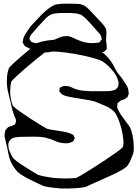

<svg xmlns="http://www.w3.org/2000/svg" viewBox="-20 -993 771 1078"><path d="M722 -117Q717 -101 710 -87Q703 -73 693 -59Q684 -50 661 -37Q638 -24 608 -10Q578 4 547.5 17.5Q517 31 494 41Q471 51 462 56Q447 60 418.5 62.5Q390 65 361.5 65.5Q333 66 318 65Q296 63 271 60Q246 57 223 51Q208 44 179 30.5Q150 17 121 1Q92 -15 77 -30Q54 -55 40 -87Q30 -110 25.5 -137.5Q21 -165 15 -187Q11 -203 7.5 -218.5Q4 -234 8 -250Q8 -255 10 -261Q11 -263 13 -265Q15 -267 16 -268Q18 -270 20.5 -273.5Q23 -277 25 -278Q30 -282 37.5 -284Q45 -286 51 -288Q53 -290 58.5 -291.5Q64 -293 65 -295Q66 -296 66 -300Q68 -304 69 -308Q70 -312 70 -316Q70 -320 68 -325Q66 -330 64 -334Q55 -356 49 -377Q45 -391 42.5 -405.5Q40 -420 36 -433Q32 -451 27 -469.5Q22 -488 20 -507Q17 -530 19.5 -561Q22 -592 32 -614Q42 -625 63.5 -644.5Q85 -664 110 -685.5Q135 -707 157.5 -725Q180 -743 191 -752Q214 -761 245.5 -765.5Q277 -770 299 -771Q308 -772 335 -767Q362 -762 397 -753Q432 -744 467 -733Q502 -722 529 -711Q556 -700 565 -691Q577 -680 588 -667.5Q599 -655 608 -641Q617 -627 624.5 -611.5Q632 -596 642 -582Q650 -572 658.5 -561.5Q667 -551 674 -540Q683 -527 691.5 -512.5Q700 -498 701 -482Q702 -478 702.5 -474.5Q703 -471 703 -468Q702 -464 700.5 -460Q699 -456 698 -453Q697 -452 697 -450.5Q697 -449 696 -448Q693 -445 689 -443Q686 -441 683.5 -439Q681 -437 678 -435Q673 -433 667.5 -432Q662 -431 657 -428Q655 -427 653 -425Q651 -423 649 -421Q648 -420 645 -418Q642 -416 640 -414Q639 -412 639 -408.5Q639 -405 639 -403L638 -392Q639 -385 643 -377.5Q647 -370 650 -363Q661 -345 673.5 -328.5Q686 -312 698 -295Q709 -284 717 -259.5Q725 -235 728.5 -206.5Q732 -178 731 -153.5Q730 -129 722 -117ZM610 -599Q600 -611 588.5 -622Q577 -633 563 -643Q554 -652 520 -662.5Q486 -673 440.5 -682.5Q395 -692 349.5 -698Q304 -704 270 -704Q236 -704 227 -695Q216 -687 190 -666Q164 -645 133.5 -619Q103 -593 78 -570Q53 -547 44 -536Q40 -522 38.5 -507Q37 -492 37 -477Q37 -466 38.5 -455Q40 -444 42 -433Q45 -416 53 -398Q64 -387 90.5 -368Q117 -349 148.5 -328.5Q180 -308 206.5 -292Q233 -276 244 -270Q259 -266 282 -262.5Q305 -259 327.5 -255.5Q350 -252 365 -247Q370 -246 374 -244Q378 -242 382 -240Q384 -239 386.5 -238.5Q389 -238 390 -236Q392 -235 393.5 -231.5Q395 -228 396 -226Q396 -225 398 -222.5Q400 -220 400 -219Q400 -215 396 -211Q395 -209 394 -205.5Q393 -202 391 -200Q390 -199 386.5 -197.5Q383 -196 381 -195Q366 -188 349.5 -188.5Q333 -189 317 -192Q298 -197 281 -205Q264 -213 245 -217Q230 -223 205 -224.5Q180 -226 155 -225.5Q130 -225 115 -225Q103 -225 90.5 -224.5Q78 -224 67 -222L54 -219Q32 -209 27 -187Q26 -185 26.5 -182Q27 -179 27 -177Q27 -157 36 -139Q40 -130 44.5 -121Q49 -112 55 -104Q70 -89 97 -71Q124 -53 150.5 -37Q177 -21 192 -12Q214 -5 236.5 -1Q259 3 281 6Q316 9 350 9Q378 9 408 6Q417 2 443 -13.5Q469 -29 503 -50.5Q537 -72 571.5 -95Q606 -118 632 -136.5Q658 -155 667 -164Q675 -175 673 -203.5Q671 -232 663 -265.5Q655 -299 643 -327.5Q631 -356 620 -367Q600 -386 574 -397.5Q548 -409 525 -418Q510 -425 488 -429Q466 -433 443.5 -436.5Q421 -440 406 -443Q391 -445 375.5 -448Q360 -451 346 -455Q342 -457 336.5 -459Q331 -461 327 -464Q325 -466 323.5 -468.5Q322 -471 320 -472Q319 -474 316.5 -476.5Q314 -479 313 -480Q312 -482 313 -485.5Q314 -489 315 -491Q315 -493 315 -496Q315 -499 316 -500Q317 -501 319.5 -502Q322 -503 323 -504Q331 -509 341 -510H355Q367 -509 378.5 -504Q390 -499 401 -494Q422 -486 444.5 -484Q467 -482 489 -481H564Q577 -481 590.5 -481.5Q604 -482 617 -486Q620 -487 623.5 -488Q627 -489 629 -490Q631 -492 633 -494.5Q635 -497 636 -498Q638 -500 640 -502Q642 -504 643 -506Q644 -508 644 -511Q644 -514 645 -516Q645 -519 645.5 -522Q646 -525 646 -527Q646 -530 645 -533Q644 -536 644 -538Q638 -560 624 -581Q619 -589 610 -599ZM537 -698Q515 -698 494.5 -700.5Q474 -703 454 -710Q441 -715 429 -720.5Q417 -726 405 -731Q397 -734 388 -737Q379 -740 370 -740Q363 -739 354.5 -736.5Q346 -734 338 -731Q325 -726 312.5 -719.5Q300 -713 287 -708Q269 -701 251 -699.5Q233 -698 214 -698Q206 -698 197 -698.5Q188 -699 180 -702Q172 -705 165 -710Q158 -715 150 -719Q140 -723 130 -729Q128 -730 125 -731Q122 -732 120 -734Q119 -736 117.5 -738.5Q116 -741 114 -743Q113 -745 111 -747.5Q109 -750 108 -752Q107 -755 108 -759Q109 -763 109 -766Q111 -783 120.5 -798.5Q130 -814 139 -827Q150 -844 164.5 -859Q179 -874 193 -889Q213 -912 239 -934Q265 -956 287 -966Q298 -969 308.5 -970Q319 -971 329 -972Q344 -973 359 -972.5Q374 -972 388 -972Q400 -972 413 -971.5Q426 -971 437 -968Q460 -961 481.5 -938.5Q503 -916 521 -896Q532 -884 544 -872Q556 -860 566 -846Q568 -842 571.5 -836.5Q575 -831 576 -826Q577 -824 577 -820.5Q577 -817 577 -815Q578 -801 576.5 -787Q575 -773 576 -759Q577 -751 578.5 -743Q580 -735 579 -727Q579 -725 579.5 -722Q580 -719 579 -717Q577 -713 573 -711Q569 -706 564 -702Q563 -701 560.5 -701Q558 -701 556 -701ZM529 -815 478 -872Q468 -883 457.5 -893Q447 -903 434 -910Q421 -916 407 -917.5Q393 -919 379 -920H317Q304 -919 290 -917.5Q276 -916 264 -910Q251 -904 240.5 -893.5Q230 -883 220 -872Q205 -856 190.5 -840Q176 -824 162 -807Q160 -805 157.5 -802Q155 -799 153 -796Q151 -794 150 -790.5Q149 -787 148 -784Q147 -783 146 -780.5Q145 -778 145 -776Q145 -774 147.5 -770.5Q150 -767 151 -765Q153 -764 154 -761.5Q155 -759 156 -758Q158 -757 161 -756Q164 -755 166 -754Q176 -751 185.5 -750.5Q195 -750 205 -751Q226 -752 245 -756.5Q264 -761 283 -769Q297 -775 313 -782Q329 -789 345 -790Q368 -792 389 -781.5Q410 -771 431 -763Q466 -750 503 -751Q517 -751 530 -754Q532 -754 534.5 -754Q537 -754 538 -755Q540 -757 542 -759.5Q544 -762 545 -764Q546 -766 548.5 -768.5Q551 -771 552 -772Q552 -774 551 -777.5Q550 -781 549 -783Q548 -785 548 -788Q548 -791 546 -793Q544 -798 539 -804Q534 -810 529 -815Z"/></svg>

Font: Rubik Vinyl
Style: Regular
Weight: 400
Designer: Hubert and Fischer, NaN
Foundry: Hubert and Fischer, NaN
Version: Version 2.200